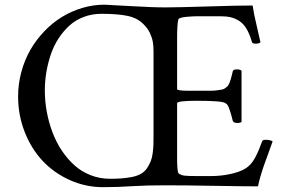

<svg xmlns="http://www.w3.org/2000/svg" viewBox="-20 -775 1192 803"><path d="M55.7 -371.6Q55.7 -423.3 69.1 -473.4Q82.5 -523.4 106.4 -565.4Q130.4 -607.4 164.3 -643.1Q198.2 -678.7 238 -703.4Q277.8 -728 323.7 -741.7Q369.6 -755.4 417 -755.4Q422.9 -755.4 525.6 -749.5Q628.4 -743.7 671.9 -744.1Q722.7 -744.1 847.7 -748Q972.7 -752 1036.6 -752Q1041 -719.2 1054 -665.3Q1066.9 -611.3 1069.3 -598.1Q1063.5 -592.3 1048.8 -592.3Q1034.7 -592.3 1033.2 -600.6Q1023.9 -633.3 1010.7 -655Q997.6 -676.8 980 -687.7Q962.4 -698.7 944.3 -702.9Q926.3 -707 901.9 -707H804.2Q796.4 -707 786.4 -706.5Q776.4 -706.1 762 -704.8Q747.6 -703.6 737.5 -700.9Q727.5 -698.2 726.1 -694.3Q720.7 -676.3 720.7 -613.8V-402.3Q720.7 -395.5 769 -395.5H829.1Q850.1 -395.5 863.5 -395.5Q877 -395.5 889.6 -397.5Q902.3 -399.4 909.2 -400.6Q916 -401.9 922.9 -407Q929.7 -412.1 932.6 -415.3Q935.5 -418.5 939.7 -428.5Q943.8 -438.5 945.6 -445.1Q947.3 -451.7 951.2 -467.3Q953.1 -473.6 953.6 -477.1Q955.6 -484.9 970.7 -484.9Q984.4 -484.9 990.2 -479V-265.1Q985.4 -260.7 972.2 -260.7Q957.5 -260.7 953.6 -269.5Q945.8 -300.8 940.2 -316.4Q934.6 -332 931.4 -336.2Q928.2 -340.3 921.9 -344.2Q907.7 -353.5 802.2 -353.5Q720.7 -353.5 720.7 -343.3V-127.9Q720.7 -124 720.7 -121.6Q720.7 -119.1 720.7 -113.8Q720.7 -108.4 720.7 -104.5Q720.7 -100.6 720.9 -94.7Q721.2 -88.9 721.4 -84.5Q721.7 -80.1 721.9 -75Q722.2 -69.8 722.7 -65.9Q723.1 -62 723.9 -58.6Q724.6 -55.2 725.3 -53Q726.1 -50.8 727.1 -49.8Q737.3 -42 752.4 -40.3Q767.6 -38.6 807.6 -38.6H862.3Q902.8 -38.6 942.1 -46.9Q981.4 -55.2 1004.9 -69.3Q1017.6 -76.7 1028.1 -88.1Q1038.6 -99.6 1047.6 -116.9Q1056.6 -134.3 1062 -147.2Q1067.4 -160.2 1076.2 -183.6Q1077.6 -190.4 1091.8 -190.4Q1097.7 -190.4 1103.5 -189.5Q1109.4 -188.5 1114 -186.8Q1118.7 -185.1 1120.1 -183.6Q1115.2 -168.9 1103.3 -136.5Q1091.3 -104 1084.2 -84Q1077.1 -64 1069.6 -38.3Q1062 -12.7 1059.1 4.4Q1001 4.4 876.2 2.2Q751.5 0 672.9 0Q588.4 0 539.1 3.4Q471.2 7.8 411.1 7.8Q337.9 7.8 271.7 -22Q205.6 -51.8 158.2 -102.3Q110.8 -152.8 83.3 -223.1Q55.7 -293.5 55.7 -371.6ZM167.5 -396.5Q167.5 -352.5 175.5 -308.3Q183.6 -264.2 199 -222.9Q214.4 -181.6 238 -146Q261.7 -110.4 291 -84Q320.3 -57.6 358.6 -42.5Q397 -27.3 439.5 -27.3Q466.8 -27.3 487.1 -28.8Q507.3 -30.3 530 -34.4Q552.7 -38.6 569.1 -47.9Q585.4 -57.1 594.7 -71.3Q604.5 -86.4 610.4 -100.8Q616.2 -115.2 618.7 -135Q621.1 -154.8 621.6 -168.7Q622.1 -182.6 622.1 -211.9V-560.5Q622.1 -582.5 619.1 -599.9Q616.2 -617.2 607.2 -636.5Q598.1 -655.8 582 -671.9Q556.6 -699.2 514.6 -708.3Q472.7 -717.3 404.3 -717.3Q364.7 -717.3 330.1 -704.1Q295.4 -690.9 270 -667.7Q244.6 -644.5 224.6 -613.8Q204.6 -583 192.4 -546.9Q180.2 -510.7 173.8 -472.9Q167.5 -435.1 167.5 -396.5Z"/></svg>

Font: Crimson
Style: Regular
Weight: 400
Version: Version 0.8